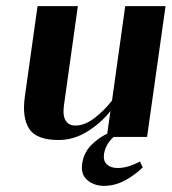

<svg xmlns="http://www.w3.org/2000/svg" viewBox="-20 -445 558 624"><path d="M61 -133 102 -425H233L189 -111Q187 -99 186.5 -85.5Q186 -72 189.5 -61.5Q193 -51 201.5 -44Q210 -37 225 -37Q255 -37 286 -60.5Q317 -84 344 -118L387 -425H518L458 0H327L339 -84Q307 -44 263 -17Q219 10 171 10Q98 10 74.5 -27Q51 -64 61 -133ZM444 99Q417 125 385 142Q353 159 318 159Q286 159 264 140.5Q242 122 247 87Q252 51 277.5 25.5Q303 0 336 -14H371Q350 -4 336 14Q322 32 318 55Q315 78 327.5 89.5Q340 101 362 101Q381 101 399.5 95Q418 89 435 80Z"/></svg>

Font: Gamine
Style: Bold Italic
Weight: 700
Designer: Tapiwanashe Sebastian Garikayi
Version: Version 1.000